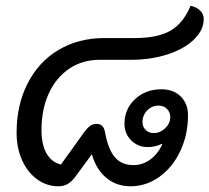

<svg xmlns="http://www.w3.org/2000/svg" viewBox="-20 -642 732 671"><path d="M38 -178Q38 -275 76.5 -350.5Q115 -426 184.5 -467.5Q254 -509 345 -509H451Q531 -509 576 -535Q621 -561 646 -622Q667 -617 679.5 -605Q692 -593 692 -576Q692 -537 658 -504Q624 -471 565.5 -452Q507 -433 438 -433H328Q268 -433 222 -402Q176 -371 150.5 -315.5Q125 -260 125 -187Q125 -137 142.5 -106Q160 -75 193 -67L274 -180Q286 -196 295.5 -202.5Q305 -209 318 -209Q342 -209 347 -180Q358 -120 381.5 -92.5Q405 -65 446 -65Q478 -65 504.5 -84Q531 -103 547 -137L545 -139Q523 -128 496 -128Q462 -128 438.5 -151.5Q415 -175 415 -209Q415 -261 452 -295.5Q489 -330 544 -330Q586 -330 611.5 -305Q637 -280 637 -239Q637 -171 610 -114Q583 -57 537 -24Q491 9 436 9Q387 9 351.5 -20.5Q316 -50 301 -103L243 -24Q230 -7 216.5 1Q203 9 184 9Q143 9 109.5 -15.5Q76 -40 57 -82.5Q38 -125 38 -178ZM575 -233Q575 -250 563.5 -261.5Q552 -273 534 -273Q511 -273 494.5 -256Q478 -239 478 -216Q478 -199 489 -188Q500 -177 517 -177Q540 -177 557.5 -194Q575 -211 575 -233Z"/></svg>

Font: K2D
Style: Italic
Weight: 400
Italic angle: -10°
Designer: Katatrad Aksorn Co.,Ltd.
Foundry: Cadson Demak Co.,Ltd.
Version: Version 1.000; ttfautohint (v1.6)